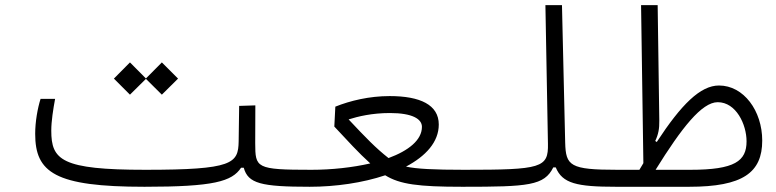

<svg xmlns="http://www.w3.org/2000/svg" viewBox="-20 -713 2970 735"><path d="M533.2 2C798.3 2 867.7 -18.1 902.8 -70.8H913.1C929.7 -10.7 978.5 2 1166.5 2C1182.1 2 1192.9 -5.9 1192.9 -34.2C1192.9 -54.2 1187 -63 1172.4 -63C958.5 -63 957.5 -70.3 957 -165L957.5 -309.6L895.5 -307.6L893.6 -171.9C892.1 -87.4 872.1 -63 536.6 -63C214.8 -63 176.3 -100.6 176.3 -212.9C176.3 -249 183.6 -294.9 190.9 -334.5H135.3C124 -298.8 114.7 -247.6 114.7 -200.7C114.7 -52.7 189.9 2 533.2 2ZM599.6 -350.6 661.6 -412.1 599.6 -474.1 538.6 -412.6 477.5 -474.1 416 -412.1 477.5 -350.6 538.6 -411.1Z M1165 2C1265.6 2 1368.7 -13.2 1454.6 -42C1510.7 -7.3 1581.5 2 1749.5 2C1795.4 2 1805.2 -9.3 1805.2 -33.7C1805.2 -56.6 1795.4 -63 1757.3 -63C1640.6 -63 1575.2 -66.4 1534.2 -75.2C1609.9 -115.2 1659.7 -169.4 1659.7 -236.3C1659.7 -311.5 1588.9 -345.2 1471.7 -345.2C1393.6 -345.2 1320.8 -327.6 1263.7 -304.7L1259.8 -228.5C1310.5 -174.3 1353 -127.4 1397.5 -87.4C1329.1 -71.8 1250.5 -63 1171.9 -63ZM1467.3 -107.9C1419.4 -145.5 1380.9 -185.1 1314.5 -255.9C1350.1 -267.1 1403.8 -280.3 1472.7 -280.3C1559.1 -280.3 1595.2 -257.3 1595.2 -227.5C1595.2 -176.8 1543.9 -136.2 1467.3 -107.9Z M1752 2C2002.9 2 2063.5 -2.4 2098.1 -72.3H2107.4C2132.8 -10.7 2188 2 2337.9 2C2366.2 2 2380.4 -4.9 2380.4 -32.7C2380.4 -54.2 2368.7 -63 2343.8 -63C2161.6 -63 2146 -78.1 2143.6 -167L2131.3 -693.4H2067.9L2077.6 -162.6C2079.6 -70.3 2052.7 -63 1757.8 -63C1738.3 -63 1723.6 -57.6 1723.6 -32.7C1723.6 -10.7 1732.9 2 1752 2Z M2337.9 2H2618.2C2823.7 2 2897.9 -52.2 2897.9 -174.8C2897.9 -288.6 2827.1 -385.7 2732.4 -385.7C2661.1 -385.7 2588.4 -313.5 2494.1 -169.4L2488.3 -173.3C2500.5 -199.2 2504.4 -220.7 2503.9 -251L2497.6 -693.4H2434.1L2442.9 -88.4C2438 -80.1 2433.1 -71.8 2427.7 -63H2343.8ZM2489.7 -63C2589.4 -223.6 2666.5 -321.8 2727.5 -321.8C2797.9 -321.8 2837.9 -236.8 2837.9 -171.9C2837.9 -96.7 2793.5 -63 2622.6 -63Z"/></svg>

Font: Cascadia Code PL Light
Style: Regular
Weight: 300
Monospace: yes
Designer: Aaron Bell
Foundry: Saja Typeworks
Version: Version 2404.023